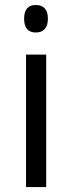

<svg xmlns="http://www.w3.org/2000/svg" viewBox="-20 -757 292 777"><path d="M167 0H85.4V-536.1H167ZM77.6 -681.2Q77.6 -709 89.4 -722.9Q101.1 -736.8 125 -736.8Q148.9 -736.8 161.4 -722.7Q173.8 -708.5 173.8 -681.2Q173.8 -654.3 161.4 -639.9Q148.9 -625.5 125 -625.5Q77.6 -625.5 77.6 -681.2Z"/></svg>

Font: Viking Open Sans
Style: Regular
Weight: 400
Foundry: Ascender Corporation
Version: Version 2.001